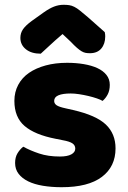

<svg xmlns="http://www.w3.org/2000/svg" viewBox="-20 -764 532 801"><path d="M462 -145Q462 -69 405 -26Q348 17 237 17Q195 17 159 11Q123 5 97.5 -7.5Q72 -20 57.5 -39Q43 -58 43 -84Q43 -108 53 -124.5Q63 -141 77 -152Q106 -136 143.5 -123.5Q181 -111 230 -111Q261 -111 277.5 -120Q294 -129 294 -144Q294 -158 282 -166Q270 -174 242 -179L212 -185Q125 -202 82.5 -238.5Q40 -275 40 -343Q40 -380 56 -410Q72 -440 101 -460Q130 -480 170.5 -491Q211 -502 260 -502Q297 -502 329.5 -496.5Q362 -491 386 -480Q410 -469 424 -451.5Q438 -434 438 -410Q438 -387 429.5 -370.5Q421 -354 408 -343Q400 -348 384 -353.5Q368 -359 349 -363.5Q330 -368 310.5 -371Q291 -374 275 -374Q242 -374 224 -366.5Q206 -359 206 -343Q206 -332 216 -325Q226 -318 254 -312L285 -305Q381 -283 421.5 -244.5Q462 -206 462 -145ZM241 -622Q207 -593 188 -575Q169 -557 150 -540Q111 -540 88 -558.5Q65 -577 65 -606Q65 -626 76 -642Q87 -658 113 -677L162 -712Q186 -729 205.5 -736.5Q225 -744 245 -744Q258 -744 268.5 -742.5Q279 -741 290 -735.5Q301 -730 314 -719.5Q327 -709 347 -692L417 -630Q418 -625 418.5 -621Q419 -617 419 -612Q419 -581 402.5 -561.5Q386 -542 355 -542Q345 -542 337 -543.5Q329 -545 320.5 -550Q312 -555 301 -564.5Q290 -574 275 -590Z"/></svg>

Font: Baloo Bhai
Style: Regular
Weight: 400
Designer: Supriya Tembe, Noopur Datye and Ek Type
Foundry: Ek Type
Version: Version 1.100;PS 1.000;hotconv 1.0.88;makeotf.lib2.5.647800;